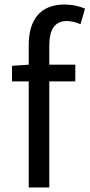

<svg xmlns="http://www.w3.org/2000/svg" viewBox="-20 -829 396 849"><path d="M356 -791C330 -802 298 -809 265 -809C157 -809 107 -740 107 -630V-543L33 -538V-469H107V0H198V-469H313V-543H198V-629C198 -699 223 -736 275 -736C294 -736 316 -731 336 -722Z"/></svg>

Font: Squished Noto Sans CJK JP Regular
Style: Regular
Weight: 400
Designer: Ryoko NISHIZUKA (kana & ideographs); Paul D. Hunt (Latin, Greek & Cyrillic); Wenlong ZHANG (bopomofo); Sandoll Communica
Foundry: Adobe Systems Incorporated
Version: Version 1.004;PS 1.004;hotconv 1.0.82;makeotf.lib2.5.63406